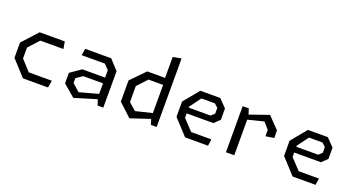

<svg xmlns="http://www.w3.org/2000/svg" viewBox="-50 -1383 3700 2013"><g transform="rotate(20 1800.0 -376.5)"><path d="M224 0 67 -172V-342L224 -514H504L518 -434H260L154 -318V-196L260 -80H518L504 0Z M1057 0 1037 -63 790 12 657 -102V-219L777 -302H1031V-384L979 -439H720L732 -514H1022L1121 -406V0ZM740 -135 822 -63 1031 -120V-238H811L740 -190Z M1652 0 1633 -60 1416 12 1272 -122V-358L1424 -514H1623V-748L1716 -765V0ZM1364 -150 1445 -79 1629 -124V-438H1466L1364 -329Z M2033 0 1875 -172V-342L2017 -514H2239L2323 -427V-302L2261 -242H1963V-192L2074 -74H2300L2289 0ZM1963 -306H2206L2245 -342V-406L2205 -442H2055L1963 -318Z M2821 -299V-370L2759 -441L2582 -397V0H2489V-514H2557L2577 -452L2790 -526L2913 -399L2915 -314Z M3233 0 3075 -172V-342L3217 -514H3439L3523 -427V-302L3461 -242H3163V-192L3274 -74H3500L3489 0ZM3163 -306H3406L3445 -342V-406L3405 -442H3255L3163 -318Z"/></g></svg>

Font: Moralerspace Krypton JPDOC
Style: Regular
Weight: 400
Version: v0.0.6; ttfautohint (v1.8.4.7-5d5b-dirty) -l 6 -r 45 -G 200 